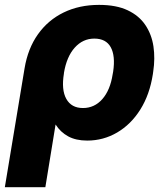

<svg xmlns="http://www.w3.org/2000/svg" viewBox="-44 -574 690 798"><path d="M-23.9 204.1 58.1 -290Q71.8 -372.6 113.8 -431.6Q155.8 -490.7 220.7 -522.2Q285.6 -553.7 367.7 -553.7Q439.5 -553.7 486.8 -531.2Q534.2 -508.8 560.3 -469.7Q586.4 -430.7 593.8 -380.9Q601.1 -331.1 592.8 -276.4L591.3 -265.6Q578.1 -180.7 539.3 -118.9Q500.5 -57.1 443.1 -23.4Q385.7 10.3 318.4 10.3Q271.5 10.3 239.3 -7.3Q207 -24.9 187 -56.6L144.5 204.1ZM221.7 -270.5V-268.6Q210.4 -200.7 231.7 -162.8Q252.9 -125 300.8 -125Q348.6 -125 381.3 -162.1Q414.1 -199.2 424.3 -265.6L426.3 -276.4Q436 -341.8 416.3 -377.7Q396.5 -413.6 348.1 -413.6Q300.3 -413.6 266.6 -376Q232.9 -338.4 221.7 -270.5Z"/></svg>

Font: Inter Extra Bold
Style: Italic
Weight: 800
Italic angle: -9.39999°
Designer: Rasmus Andersson
Foundry: rsms
Version: Version 4.000;git-3c8e0fc